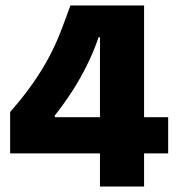

<svg xmlns="http://www.w3.org/2000/svg" viewBox="-20 -681 656 701"><path d="M17 -121V-272Q66 -328 100.5 -377.5Q135 -427 159.5 -473.5Q184 -520 202 -566.5Q220 -613 237 -661H506V0H345V-545H340Q321 -490 296 -440Q271 -390 242 -345.5Q213 -301 180 -259V-253H594V-121Z"/></svg>

Font: Bricolage Grotesque 72pt ExtraBold
Style: Regular
Weight: 800
Designer: Mathieu Triay
Foundry: Atelier Triay
Version: Version 1.001;gftools[0.9.33.dev8+g029e19f]